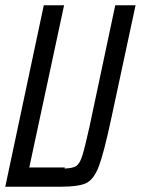

<svg xmlns="http://www.w3.org/2000/svg" viewBox="-22 -708 534 728"><path d="M492 -688 401 -264Q372 -128 353 -78Q334 -28 305.5 -14Q277 0 208 0H-2L144 -688H221L89 -73H224L223 -69Q254 -70 267 -78.5Q280 -87 289.5 -116Q299 -145 317 -226L415 -688Z"/></svg>

Font: Saira Ultra Condensed Medium
Style: Italic
Weight: 500
Width: 1
Italic angle: -12°
Designer: Hector Gatti with collaboration of the Omnibus-Type team
Foundry: Omnibus-Type
Version: Version 1.001; ttfautohint (v1.8)